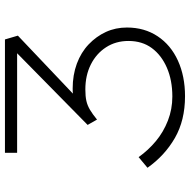

<svg xmlns="http://www.w3.org/2000/svg" viewBox="-16 -724 750 757"><g transform="rotate(-90 358.5 -345.0)"><path d="M358 10Q263 10 193.5 -30Q124 -70 76 -138L118 -173Q145 -135 181 -105Q217 -75 262 -57.5Q307 -40 357 -40Q421 -40 470.5 -61.5Q520 -83 548 -121Q576 -159 576 -213Q576 -263 551 -301.5Q526 -340 483 -361.5Q440 -383 385 -383Q358 -383 340 -379Q322 -375 305 -365Q288 -355 266 -337L245 -374L555 -679L564 -652H135V-700H582L597 -649L323 -389L306 -412Q324 -422 343 -427.5Q362 -433 388 -433Q442 -433 486.5 -416.5Q531 -400 562.5 -370Q594 -340 611.5 -302Q629 -264 629 -219Q629 -150 594.5 -98Q560 -46 498.5 -18Q437 10 358 10Z"/></g></svg>

Font: Lexend Tera ExtraLight
Style: Regular
Weight: 250
Designer: Bonnie Shaver-Troup, Thomas Jockin
Foundry: Lexend
Version: Version 1.007